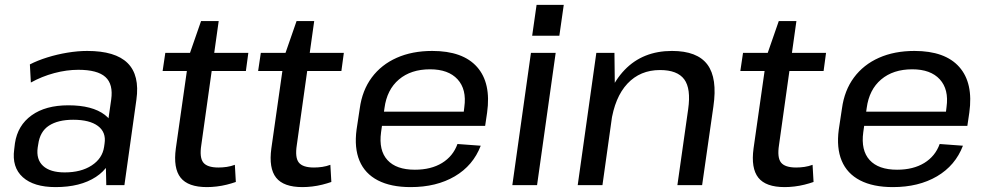

<svg xmlns="http://www.w3.org/2000/svg" viewBox="-20 -756 4036 784"><path d="M410 -182 434 -349Q443 -412 410.5 -441.5Q378 -471 300 -471Q252 -471 201.5 -457.5Q151 -444 106 -419L102 -493Q133 -509 173 -521.5Q213 -534 255.5 -541Q298 -548 336 -548Q451 -548 501 -498.5Q551 -449 537 -349L488 0H414ZM207 8Q118 8 73 -32.5Q28 -73 38 -146L41 -171Q52 -244 109 -285Q166 -326 259 -326Q357 -326 408 -287Q459 -248 449 -175L445 -149Q435 -75 371.5 -33.5Q308 8 207 8ZM244 -52Q311 -52 354.5 -80.5Q398 -109 405 -156L407 -170Q414 -216 380 -241.5Q346 -267 279 -267Q217 -267 180 -243Q143 -219 136 -166L134 -154Q127 -105 156 -78.5Q185 -52 244 -52Z M825 8Q748 8 717.5 -30.5Q687 -69 698 -150L752 -529L801 -670H873L802 -164Q794 -113 810 -92.5Q826 -72 872 -72Q889 -72 906 -74.5Q923 -77 939 -83L943 -13Q926 -7 906 -2Q886 3 865 5.5Q844 8 825 8ZM655 -540H994L984 -466H644Z M1215 8Q1138 8 1107.5 -30.5Q1077 -69 1088 -150L1142 -529L1191 -670H1263L1192 -164Q1184 -113 1200 -92.5Q1216 -72 1262 -72Q1279 -72 1296 -74.5Q1313 -77 1329 -83L1333 -13Q1316 -7 1296 -2Q1276 3 1255 5.5Q1234 8 1215 8ZM1045 -540H1384L1374 -466H1034Z M1657 8Q1576 8 1523 -19.5Q1470 -47 1448 -99.5Q1426 -152 1436 -227L1449 -313Q1459 -387 1498 -439.5Q1537 -492 1600 -520Q1663 -548 1745 -548Q1870 -548 1928 -482.5Q1986 -417 1969 -296L1961 -242H1521L1529 -300H1889L1871 -277L1876 -319Q1886 -391 1848.5 -432Q1811 -473 1736 -473Q1658 -473 1609 -431.5Q1560 -390 1550 -315L1536 -216Q1526 -142 1562 -102.5Q1598 -63 1674 -63Q1740 -63 1785 -90.5Q1830 -118 1848 -168L1943 -161Q1912 -80 1837 -36Q1762 8 1657 8Z M2249 -540 2173 0H2072L2148 -540ZM2282 -736 2264 -610H2153L2171 -736Z M2790 -310Q2802 -394 2774 -432Q2746 -470 2675 -470Q2594 -470 2542 -414.5Q2490 -359 2475 -254L2424 -184L2434 -249Q2456 -393 2530.5 -470.5Q2605 -548 2724 -548Q2827 -548 2868.5 -492.5Q2910 -437 2893 -321L2847 0H2746ZM2415 -540H2489L2491 -364L2440 0H2339Z M3184 8Q3107 8 3076.5 -30.5Q3046 -69 3057 -150L3111 -529L3160 -670H3232L3161 -164Q3153 -113 3169 -92.5Q3185 -72 3231 -72Q3248 -72 3265 -74.5Q3282 -77 3298 -83L3302 -13Q3285 -7 3265 -2Q3245 3 3224 5.5Q3203 8 3184 8ZM3014 -540H3353L3343 -466H3003Z M3626 8Q3545 8 3492 -19.5Q3439 -47 3417 -99.5Q3395 -152 3405 -227L3418 -313Q3428 -387 3467 -439.5Q3506 -492 3569 -520Q3632 -548 3714 -548Q3839 -548 3897 -482.5Q3955 -417 3938 -296L3930 -242H3490L3498 -300H3858L3840 -277L3845 -319Q3855 -391 3817.5 -432Q3780 -473 3705 -473Q3627 -473 3578 -431.5Q3529 -390 3519 -315L3505 -216Q3495 -142 3531 -102.5Q3567 -63 3643 -63Q3709 -63 3754 -90.5Q3799 -118 3817 -168L3912 -161Q3881 -80 3806 -36Q3731 8 3626 8Z"/></svg>

Font: Pathway Extreme 28pt Medium
Style: Italic
Weight: 500
Italic angle: -8°
Designer: Eduardo Rodriguez Tunni
Foundry: Eduardo Rodriguez Tunni
Version: Version 1.001;gftools[0.9.26]